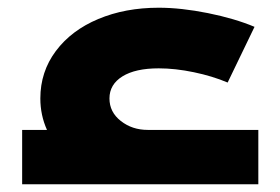

<svg xmlns="http://www.w3.org/2000/svg" viewBox="-20 -475 723 495"><path d="M360.8 -140.1H646V0H37.1V-140.1H101.1Q84 -178.2 84 -221.2Q84 -290 124 -343.5Q164.1 -397 233.4 -426Q302.7 -455.1 389.2 -455.1Q446.8 -455.1 516.1 -441.2Q585.4 -427.2 636.2 -405.8L566.9 -262.2Q527.8 -278.8 479.7 -288.8Q431.6 -298.8 389.2 -298.8Q329.1 -298.8 295.7 -278.1Q262.2 -257.3 262.2 -221.2Q262.2 -186 291.5 -163.1Q320.8 -140.1 360.8 -140.1Z"/></svg>

Font: Montserrat-Arabic
Style: Bold
Weight: 700
Designer: Mohamed Gaber
Foundry: Kief Type Foundry
Version: Version 5.008;PS 005.008;hotconv 1.0.88;makeotf.lib2.5.64775